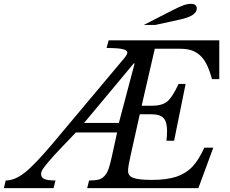

<svg xmlns="http://www.w3.org/2000/svg" viewBox="-105 -980 1196 1000"><path d="M928.2 0H349.1L358.9 -40Q389.6 -40 407.2 -44.2Q424.8 -48.3 438.7 -63Q452.6 -77.6 460.7 -100.8Q468.8 -124 478 -167L504.9 -290H290L227.1 -224.1Q174.8 -169.9 148.2 -138.2Q121.6 -106.4 115.2 -95Q108.9 -83.5 108.9 -74.2Q108.9 -55.7 125.7 -47.9Q142.6 -40 184.1 -40L173.8 0H-85L-75.2 -40Q-27.8 -40 23.9 -80.8Q75.7 -121.6 168 -231L542 -676.8Q558.1 -696.8 558.1 -706.1Q558.1 -718.8 533 -724.4Q507.8 -730 450.2 -730L460.9 -770H1037.1V-567.9H999Q986.3 -615.2 970.5 -646.2Q954.6 -677.2 933.3 -694.8Q912.1 -712.4 888.2 -719.2Q864.3 -726.1 831.1 -726.1H701.2L632.8 -429.2H686Q739.3 -429.2 766.4 -451.7Q793.5 -474.1 825.2 -543H861.8L801.8 -247.1H762.2Q765.1 -276.9 765.1 -298.8Q765.1 -344.2 747.3 -364.5Q729.5 -384.8 685.1 -384.8H623L574.2 -166Q562 -111.3 562 -88.9Q562 -64 589.4 -53.5Q616.7 -43 686 -43Q763.2 -43 813.2 -59.6Q863.3 -76.2 897 -111.8Q930.7 -147.5 959 -210.9H1005.9ZM333 -339.8H514.2L596.2 -649.9H591.8ZM704.1 -850.1H644L793.9 -926.8Q829.1 -944.8 850.1 -952.4Q871.1 -960 890.1 -960Q919.9 -960 919.9 -935.1Q919.9 -897 831.1 -877.9Z"/></svg>

Font: Libre Baskerville
Style: Italic
Weight: 400
Designer: Pablo Impallari, Rodrigo Fuenzalida
Foundry: Pablo Impallari, Rodrigo Fuenzalida
Version: Version 1.000